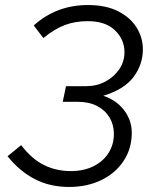

<svg xmlns="http://www.w3.org/2000/svg" viewBox="-20 -731 614 762"><path d="M254 11Q178 11 117.5 -20.5Q57 -52 10 -111L64 -155Q106 -100 154.5 -76Q203 -52 261 -52Q312 -52 350.5 -71Q389 -90 410.5 -123.5Q432 -157 432 -200Q432 -236 414.5 -265Q397 -294 365 -310.5Q333 -327 288 -327H229L242 -389H322Q364 -389 398.5 -407.5Q433 -426 453.5 -456.5Q474 -487 474 -524Q474 -574 436.5 -610.5Q399 -647 328 -647Q278 -647 237 -631.5Q196 -616 152 -580L114 -630Q158 -670 212 -690.5Q266 -711 329 -711Q400 -711 448.5 -686.5Q497 -662 522 -622Q547 -582 547 -535Q547 -475 510 -425.5Q473 -376 390 -351Q443 -333 473 -293Q503 -253 503 -204Q503 -142 471 -93Q439 -44 382.5 -16.5Q326 11 254 11Z"/></svg>

Font: Red Hat Text
Style: Italic
Weight: 400
Italic angle: -12°
Designer: Pentagram, MCKL
Foundry: Pentagram, MCKL
Version: Version 1.023